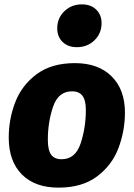

<svg xmlns="http://www.w3.org/2000/svg" viewBox="-20 -840 613 879"><path d="M20 -210Q20 -295 50 -372.5Q80 -450 148 -500.5Q216 -551 323 -551Q430 -551 491 -490.5Q552 -430 552 -325Q552 -241 522.5 -162.5Q493 -84 424.5 -32.5Q356 19 248 19Q140 19 80 -41.5Q20 -102 20 -210ZM373 -337Q373 -381 357.5 -401.5Q342 -422 310 -422Q247 -422 223 -351.5Q199 -281 199 -200Q199 -153 214 -132Q229 -111 262 -111Q325 -111 349 -183Q373 -255 373 -337ZM242 -710Q242 -757 274.5 -788.5Q307 -820 355 -820Q396 -820 420.5 -796Q445 -772 445 -734Q445 -687 412.5 -655.5Q380 -624 332 -624Q291 -624 266.5 -648Q242 -672 242 -710Z"/></svg>

Font: Trujillo ExtraBold
Style: Italic
Weight: 800
Italic angle: -8°
Designer: Fira Sans original fonts by bBox Type GmbH, Carrois Corporate GbR, & Edenspiekermann AG / Changes by Cristiano Sobral
Foundry: Fira Sans original fonts by bBox Type GmbH, Carrois Corporate GbR, & Edenspiekermann AG / Changes by Cristiano Sobral
Version: Version 4.301;July 28, 2020;FontCreator 13.0.0.2655 64-bit